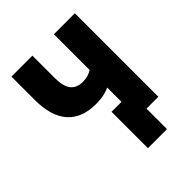

<svg xmlns="http://www.w3.org/2000/svg" viewBox="-242 -839 1146 1146"><g transform="rotate(-45 331.5 -266.0)"><path d="M491 173H330V-134H535V0H491ZM414 0V-255Q400 -248 381 -242.5Q362 -237 341 -234.5Q320 -232 296 -232Q179 -232 117.5 -301.5Q56 -371 56 -509V-705H233V-518Q233 -445 259 -413Q285 -381 336 -381Q357 -381 377 -386.5Q397 -392 414 -403V-705H591V0Z"/></g></svg>

Font: Nunito Sans 7pt Condensed Black
Style: Regular
Weight: 900
Width: 3
Designer: Vernon Adams
Foundry: Vernon Adams
Version: Version 3.101;gftools[0.9.27]